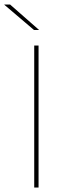

<svg xmlns="http://www.w3.org/2000/svg" viewBox="-60 -844 288 864"><path d="M113.5 -639V0H94V-639ZM-40.5 -823.5H-14.5L115.5 -709.5V-709H93L-40.5 -822.5Z"/></svg>

Font: Anek Devanagari Medium Thin
Style: Regular
Weight: 250
Version: Version 1.003